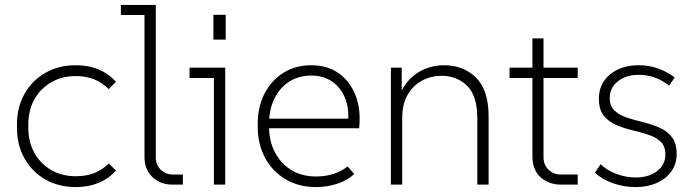

<svg xmlns="http://www.w3.org/2000/svg" viewBox="-20 -750 2814 780"><path d="M288 10Q219 10 165 -20.5Q111 -51 80 -105.5Q49 -160 49 -231V-244Q49 -315 80 -369.5Q111 -424 165 -454.5Q219 -485 288 -485Q339 -485 380 -468Q421 -451 451 -418L422 -388Q396 -414 363 -427.5Q330 -441 288 -441Q232 -441 188.5 -416Q145 -391 120 -347Q95 -303 95 -244V-231Q95 -173 120 -128.5Q145 -84 188.5 -59Q232 -34 288 -34Q330 -34 363 -47Q396 -60 422 -86L451 -57Q422 -24 380.5 -7Q339 10 288 10Z M681 0Q631 0 599 -31Q567 -62 567 -111V-710L588 -689H471V-730H613V-111Q613 -80 633 -60.5Q653 -41 683 -41H723V0Z M849 0V-454L869 -433H750V-475H895V0ZM847 -589V-690H897V-589Z M1263 10Q1194 10 1140.5 -21.5Q1087 -53 1057 -108.5Q1027 -164 1027 -236V-246Q1027 -316 1054.5 -369.5Q1082 -423 1131 -454Q1180 -485 1245 -485Q1310 -485 1356 -452.5Q1402 -420 1424.5 -362.5Q1447 -305 1439 -229H1060V-268H1413L1393 -246Q1400 -306 1382.5 -350Q1365 -394 1329.5 -418.5Q1294 -443 1245 -443Q1193 -443 1154.5 -418Q1116 -393 1094.5 -349Q1073 -305 1073 -246V-236Q1073 -177 1097 -131Q1121 -85 1164 -59Q1207 -33 1264 -33Q1303 -33 1336 -44Q1369 -55 1392 -74L1419 -43Q1393 -18 1351.5 -4Q1310 10 1263 10Z M1568 0V-475H1612V-349H1599Q1611 -387 1631.5 -413Q1652 -439 1677.5 -455Q1703 -471 1730.5 -478Q1758 -485 1783 -485Q1863 -485 1914 -434.5Q1965 -384 1965 -276V0H1919V-270Q1919 -361 1877.5 -401.5Q1836 -442 1774 -442Q1731 -442 1694.5 -422.5Q1658 -403 1636 -365Q1614 -327 1614 -271V0Z M2257 0Q2235 0 2214 -7.5Q2193 -15 2177 -29Q2161 -43 2152 -64.5Q2143 -86 2143 -113V-594H2188V-111Q2188 -81 2208 -61Q2228 -41 2258 -41H2327V0ZM2050 -433V-475H2327V-433Z M2562 10Q2514 10 2469 -6Q2424 -22 2397 -49L2420 -83Q2445 -58 2484 -43.5Q2523 -29 2562 -29Q2616 -29 2649.5 -55Q2683 -81 2683 -122Q2683 -157 2663.5 -175Q2644 -193 2613 -203Q2582 -213 2548 -221Q2514 -229 2483 -242.5Q2452 -256 2432.5 -280.5Q2413 -305 2413 -349Q2413 -410 2458 -447.5Q2503 -485 2575 -485Q2618 -485 2655.5 -471Q2693 -457 2721 -435L2698 -402Q2674 -422 2643 -434Q2612 -446 2575 -446Q2523 -446 2490 -419.5Q2457 -393 2457 -352Q2457 -319 2477 -300.5Q2497 -282 2527.5 -272Q2558 -262 2593 -253.5Q2628 -245 2659 -231.5Q2690 -218 2709.5 -193Q2729 -168 2729 -124Q2729 -84 2707.5 -54Q2686 -24 2648.5 -7Q2611 10 2562 10Z"/></svg>

Font: SUSE Thin ExtraLight
Style: Regular
Weight: 250
Version: Version 1.000